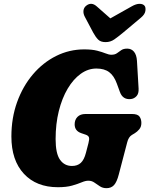

<svg xmlns="http://www.w3.org/2000/svg" viewBox="-20 -968 780 1003"><path d="M420 -710Q461.5 -710 488 -703Q514.5 -696 531.8 -689Q549 -682 561.5 -682Q580 -682 591 -690Q602 -698 613.5 -706Q625 -714 644.5 -714Q666.5 -714 680 -697.8Q693.5 -681.5 695.5 -650L704 -505.5Q705.5 -479 693.2 -465.8Q681 -452.5 663.5 -450.5Q621 -446 606 -488.5L590.5 -531Q575.5 -572.5 550.2 -591.2Q525 -610 483.5 -610Q440 -610 401.5 -582.2Q363 -554.5 333.5 -504.8Q304 -455 287.2 -387.8Q270.5 -320.5 270.5 -241.5Q270.5 -166 293.5 -133.5Q316.5 -101 356 -101Q384.5 -101 402 -117Q419.5 -133 429 -170L442 -220Q447.5 -240.5 444.8 -250Q442 -259.5 427.5 -264.5L404 -272.5Q370 -284.5 370 -318.5Q370 -342.5 384.8 -357.5Q399.5 -372.5 427 -372.5H669.5Q699 -372.5 708.8 -359Q718.5 -345.5 718.5 -325.5Q718.5 -305.5 707.5 -292.5Q696.5 -279.5 684 -272L669 -263Q651.5 -252.5 644.5 -224.5L600.5 -56.5Q590.5 -17.5 575.8 -1.2Q561 15 536.5 15Q516.5 15 501.8 5.2Q487 -4.5 473.2 -14.2Q459.5 -24 441.5 -24Q426.5 -24 406.5 -15.5Q386.5 -7 356.8 1.5Q327 10 282.5 10Q170 10 104.8 -60.2Q39.5 -130.5 39.5 -255Q39.5 -351.5 69.2 -434.2Q99 -517 151.5 -579Q204 -641 273 -675.5Q342 -710 420 -710ZM623 -797.5Q597 -776 577 -762Q557 -748 531.5 -748Q506 -748 492.8 -761.2Q479.5 -774.5 467 -797.5L423 -880.5Q414.5 -896.5 416 -912Q417.5 -927.5 429.5 -937.5Q457 -960 485.5 -934.5L556.5 -872L667.5 -934.5Q691 -948 709 -948Q727 -948 735.5 -937.5Q742 -929 739.5 -911Q737 -893 716 -875.5Z"/></svg>

Font: Fraunces 144pt S100 Black
Style: Italic
Weight: 900
Italic angle: -16°
Version: Version 1.000; ttfautohint (v1.8.3)